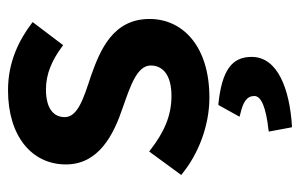

<svg xmlns="http://www.w3.org/2000/svg" viewBox="-158 -386 766 491"><g transform="rotate(-90 225.5 -140.0)"><path d="M28 -57C77 -17 149 12 222 12C353 12 423 -56 423 -141C423 -234 345 -267 277 -291C219 -310 172 -325 172 -358C172 -385 192 -406 243 -406C283 -406 318 -390 352 -365L356 -362L415 -440L411 -443C370 -474 314 -503 241 -503C123 -503 51 -442 51 -355C51 -271 127 -233 195 -210C252 -190 304 -173 304 -138C304 -108 281 -85 226 -85C174 -85 132 -105 88 -139L84 -142L24 -60ZM203 35 173 89 180 91C211 98 226 108 226 127C226 145 195 157 140 163L135 164L146 223H151C241 217 326 188 326 120C326 69 291 44 206 35Z"/></g></svg>

Font: Falling Sky
Style: Med
Weight: 500
Designer: Paul D. Hunt
Foundry: Adobe Systems Incorporated
Version: Version 1.02